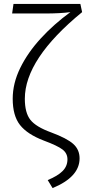

<svg xmlns="http://www.w3.org/2000/svg" viewBox="-20 -756 440 982"><path d="M249 206 224 165Q275 144 300 119Q325 94 325 59Q325 28 299.5 8.5Q274 -11 204 -37Q120 -69 82.5 -116.5Q45 -164 45 -251Q45 -330 83.5 -408.5Q122 -487 188.5 -559.5Q255 -632 340 -694Q289 -687 209 -687H42L49 -736H391L400 -694Q107 -454 107 -251Q107 -179 135.5 -143Q164 -107 241 -79Q322 -49 354.5 -20Q387 9 387 54Q387 149 249 206Z"/></svg>

Font: Trujillo Light
Style: Regular
Weight: 300
Designer: Fira Sans original fonts by bBox Type GmbH, Carrois Corporate GbR, & Edenspiekermann AG / Changes by Cristiano Sobral
Foundry: Fira Sans original fonts by bBox Type GmbH, Carrois Corporate GbR, & Edenspiekermann AG / Changes by Cristiano Sobral
Version: Version 4.301;July 28, 2020;FontCreator 13.0.0.2655 64-bit